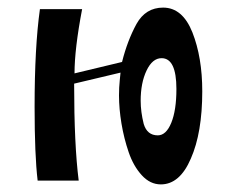

<svg xmlns="http://www.w3.org/2000/svg" viewBox="-20 -475 596 505"><path d="M403 10Q375 10 353 -14Q331 -38 318.5 -74.5Q306 -111 299.5 -150Q293 -189 293 -224Q293 -245 295 -264Q297 -283 297 -284L175 -255Q175 -94 187 0H79Q71 -67 71 -194Q71 -351 85 -451H196Q176 -346 176 -282L301 -312Q315 -368 339 -412Q363 -455 409 -455Q460 -455 486 -390Q512 -324 512 -235Q512 -126 482 -58Q453 10 403 10ZM444 -241Q444 -322 405 -322Q381 -322 365.5 -289.5Q350 -257 350 -210Q350 -181 358 -149Q367 -119 395 -119Q417 -119 430.5 -152Q444 -185 444 -241Z"/></svg>

Font: Pochaevsk Unicode
Style: Normal
Weight: 400
Version: Version 1.1